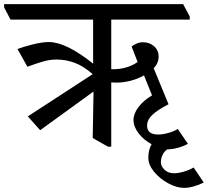

<svg xmlns="http://www.w3.org/2000/svg" viewBox="-51 -670 1009 932"><path d="M870 -590V-575H489V-334Q564 -332 617 -369L588 -444Q595 -451 611 -458Q627 -465 642 -465Q675 -465 697 -445.5Q719 -426 719 -395Q719 -363 695 -339L767 -164Q713 -136 688 -112Q663 -88 663 -60Q663 -17 717 -17Q738 -17 765.5 -24.5Q793 -32 812 -44L861 28Q840 40 812.5 47.5Q785 55 761 55Q745 66 737.5 83Q730 100 730 118Q730 137 747.5 154Q765 171 794 171Q815 171 842 163Q869 155 889 143L938 216Q917 227 890.5 234.5Q864 242 843 242Q807 242 766 220Q725 198 697 164Q669 130 669 96Q669 57 685 30Q647 10 622 -22.5Q597 -55 597 -88Q597 -118 621 -150Q645 -182 687 -207L648 -304Q618 -287 583 -278Q548 -269 514 -269Q497 -269 489 -270V42H473L399 0L403 -222L402 -225L144 -38L84 -105L399 -310Q353 -350 310.5 -365.5Q268 -381 224 -381Q191 -381 158 -371.5Q125 -362 82 -346L34 -432Q59 -442 106.5 -454Q154 -466 185 -466Q270 -466 401 -361V-575H0L-31 -634V-650H838Z"/></svg>

Font: Martel DemiBold
Style: Regular
Weight: 600
Designer: Dan Reynolds
Foundry: Dan Reynolds
Version: Version 1.001; ttfautohint (v1.1) -l 5 -r 5 -G 72 -x 0 -D la